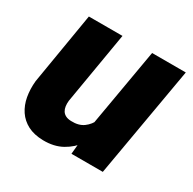

<svg xmlns="http://www.w3.org/2000/svg" viewBox="-125 -656 798 795"><g transform="rotate(30 273.5 -258.5)"><path d="M316.9 -136.7 384.8 -528.3H545.9L454.1 0H304.2ZM347.2 -236.3 388.7 -237.3Q383.8 -192.4 369.1 -147.9Q354.5 -103.5 328.6 -67.4Q302.7 -31.2 264.4 -10Q226.1 11.2 173.8 10.3Q130.4 9.3 100.3 -6.3Q70.3 -22 52.2 -49.1Q34.2 -76.2 27.8 -111.3Q21.5 -146.5 25.4 -186.5L82.5 -528.3H243.2L185.1 -184.6Q183.6 -170.4 185.3 -158.2Q187 -146 192.6 -137Q198.2 -127.9 208.5 -122.6Q218.8 -117.2 234.9 -116.7Q271.5 -115.2 294.4 -132.1Q317.4 -148.9 329.8 -176.8Q342.3 -204.6 347.2 -236.3Z"/></g></svg>

Font: Roboto Black
Style: Italic
Weight: 900
Italic angle: -12°
Designer: Christian Robertson
Foundry: Google
Version: Version 3.0; 2020